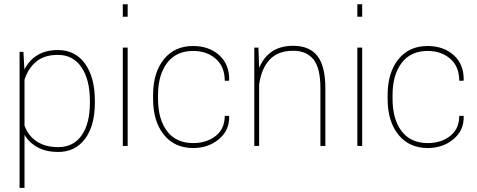

<svg xmlns="http://www.w3.org/2000/svg" viewBox="-20 -706 2310 929"><path d="M439 -217.8V-209Q439 -98.1 391.6 -34.4Q344.2 29.3 260.7 29.3Q205.1 29.3 163.6 7.6Q122.1 -14.2 98.6 -53.7V203.1H74.7V-455.1H93.3L98.1 -370.1Q147.9 -463.9 259.8 -463.9Q343.8 -463.9 391.4 -397.9Q439 -332 439 -217.8ZM415 -208.5V-217.8Q415 -319.8 374.5 -380.1Q334 -440.4 260.3 -440.4Q194.8 -440.4 155.5 -408Q116.2 -375.5 98.6 -320.3V-98.1Q116.7 -48.8 158.2 -21.5Q199.7 5.9 261.2 5.9Q335.4 5.9 375.2 -51.3Q415 -108.4 415 -208.5Z M597.7 -475.6V0H574.2V-475.6ZM597.7 -685.5V-625H574.2V-685.5Z M744.6 -227.5Q744.6 -129.4 788.3 -71.5Q832 -13.7 915 -13.7Q979.5 -13.7 1023.4 -48.1Q1067.4 -82.5 1067.4 -145.5H1087.9L1088.9 -142.6Q1090.3 -74.7 1038.8 -32.2Q987.3 10.3 915 10.3Q824.7 10.3 772.7 -54.4Q720.7 -119.1 720.7 -227.5V-246.1Q720.7 -354 772.5 -418.7Q824.2 -483.4 914.1 -483.4Q991.2 -483.4 1040.8 -439Q1090.3 -394.5 1088.9 -317.9L1087.9 -315.4H1067.4Q1067.4 -383.3 1024.2 -421.4Q981 -459.5 914.1 -459.5Q832.5 -459.5 788.6 -401.4Q744.6 -343.3 744.6 -246.1Z M1210.4 -475.6H1230.5L1233.9 -377.4Q1278.8 -484.4 1398.4 -484.4Q1477.5 -484.4 1515.9 -435.1Q1554.2 -385.7 1554.2 -279.8V0H1530.3V-280.8Q1530.3 -376.5 1496.6 -418.5Q1462.9 -460.4 1398.9 -460.4Q1324.7 -460.4 1284.4 -417Q1244.1 -373.5 1233.9 -296.9V0H1210.4Z M1732.4 -475.6V0H1709V-475.6ZM1732.4 -685.5V-625H1709V-685.5Z M1879.4 -227.5Q1879.4 -129.4 1923.1 -71.5Q1966.8 -13.7 2049.8 -13.7Q2114.3 -13.7 2158.2 -48.1Q2202.1 -82.5 2202.1 -145.5H2222.7L2223.6 -142.6Q2225.1 -74.7 2173.6 -32.2Q2122.1 10.3 2049.8 10.3Q1959.5 10.3 1907.5 -54.4Q1855.5 -119.1 1855.5 -227.5V-246.1Q1855.5 -354 1907.2 -418.7Q1959 -483.4 2048.8 -483.4Q2126 -483.4 2175.5 -439Q2225.1 -394.5 2223.6 -317.9L2222.7 -315.4H2202.1Q2202.1 -383.3 2158.9 -421.4Q2115.7 -459.5 2048.8 -459.5Q1967.3 -459.5 1923.3 -401.4Q1879.4 -343.3 1879.4 -246.1Z"/></svg>

Font: Yantramanav Thin
Style: Regular
Weight: 250
Version: Version 1.001;PS 1.0;hotconv 1.0.72;makeotf.lib2.5.5900; ttf